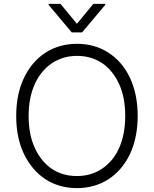

<svg xmlns="http://www.w3.org/2000/svg" viewBox="-20 -964 797 994"><path d="M63.9 -363.6Q63.9 -477.3 104.4 -561.4Q124.3 -603 152.2 -635.7Q180 -668.3 214.8 -690.9Q249.6 -713.4 290.8 -725.3Q332 -737.2 378.2 -737.2Q470.5 -737.2 541.2 -691.4Q577.1 -668.3 605.1 -635.7Q633.2 -603 652.7 -561.6Q672.2 -520.2 682.5 -470.5Q692.8 -420.8 692.8 -363.6Q692.8 -251.8 652.7 -166.2Q632.5 -124.3 604.4 -91.4Q576.3 -58.6 541.4 -36Q506.4 -13.5 465.4 -1.8Q424.4 9.9 378.2 9.9Q331.3 9.9 290.3 -2Q249.3 -13.8 214.7 -36.6Q180 -59.3 152.3 -92Q124.6 -124.6 104.4 -166.2Q63.9 -250 63.9 -363.6ZM128.2 -363.6Q128.2 -266.3 160.9 -196.7Q194.2 -125.7 249.6 -89.1Q305 -52.6 378.2 -52.6Q450.6 -52.6 506.7 -89.5Q535.2 -108.3 557.7 -134.9Q580.3 -161.6 595.9 -196Q611.5 -230.5 619.9 -272.4Q628.2 -314.3 628.2 -363.6Q628.2 -462.4 595.5 -531.2Q562.1 -602.3 506.7 -638.5Q451.3 -674.7 378.2 -674.7Q307.5 -674.7 250.4 -637.8Q222.3 -619.3 199.8 -592.5Q177.2 -565.7 161.2 -531.2Q145.2 -496.8 136.7 -454.7Q128.2 -412.6 128.2 -363.6ZM231.5 -938.9V-943.9H293.3L378.2 -840.9L463.1 -943.9H524.9V-938.9L404.8 -796.2H351.6Z"/></svg>

Font: Inter P Light
Style: Regular
Weight: 300
Designer: Rasmus Andersson
Foundry: rsms
Version: Version 3.018;git-588b23468